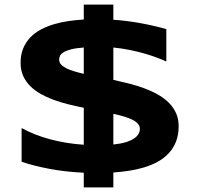

<svg xmlns="http://www.w3.org/2000/svg" viewBox="-20 -754 869 837"><path d="M345.2 -1Q264.6 -4.9 196 -17.8Q127.4 -30.8 74.2 -48.8V-195.8Q128.9 -165.5 197.8 -147Q266.6 -128.4 345.2 -123V-284.2Q311.5 -291 277.8 -299.3Q244.1 -307.6 213.6 -318.8Q183.1 -330.1 156.7 -345Q130.4 -359.9 111.1 -379.4Q91.8 -398.9 80.8 -423.6Q69.8 -448.2 69.8 -480Q69.8 -516.1 81.3 -543.5Q92.8 -570.8 112.5 -591.3Q132.3 -611.8 158.9 -625.7Q185.5 -639.6 216.3 -648.7Q247.1 -657.7 280 -662.4Q313 -667 345.2 -668.9V-733.9H474.1V-668Q536.1 -663.6 596.4 -652.3Q656.7 -641.1 705.1 -627V-485.8Q689.5 -493.2 665.5 -502.2Q641.6 -511.2 611.8 -520Q582 -528.8 547.1 -535.9Q512.2 -543 474.1 -546.9V-405.8Q508.3 -398.4 543 -389.6Q577.6 -380.9 609.1 -369.1Q640.6 -357.4 668 -342Q695.3 -326.7 715.6 -306.6Q735.8 -286.6 747.3 -261.2Q758.8 -235.8 758.8 -204.1Q758.8 -165.5 747.1 -136.2Q735.4 -106.9 714.8 -85.2Q694.3 -63.5 667 -48.6Q639.6 -33.7 607.9 -24.2Q576.2 -14.6 542 -9.5Q507.8 -4.4 474.1 -2V63H345.2ZM589.8 -191.9Q589.8 -204.6 581.1 -214.6Q572.3 -224.6 556.9 -232.2Q541.5 -239.7 520.3 -246.1Q499 -252.4 474.1 -257.8V-124Q507.3 -127.4 529.5 -134.5Q551.8 -141.6 565.2 -150.9Q578.6 -160.2 584.2 -170.7Q589.8 -181.2 589.8 -191.9ZM237.8 -494.1Q237.8 -482.4 245.6 -473.4Q253.4 -464.4 267.8 -457Q282.2 -449.7 302 -443.6Q321.8 -437.5 345.2 -432.1V-546.9Q310.5 -544.4 289.6 -538.8Q268.6 -533.2 257.1 -526.1Q245.6 -519 241.7 -510.7Q237.8 -502.4 237.8 -494.1Z"/></svg>

Font: REH Gaming
Style: Gaming
Weight: 700
Designer: Astigmatic (AOETI)
Foundry: Astigmatic (AOETI)
Version: Version 1.001 2011